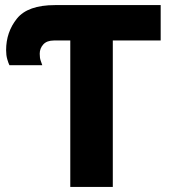

<svg xmlns="http://www.w3.org/2000/svg" viewBox="-20 -734 673 754"><path d="M256 0H423V-575H611V-714H196Q89 -714 46.5 -661Q4 -608 4 -537Q4 -517 8.5 -501.5Q13 -486 17 -478H146Q143 -486 139.5 -496.5Q136 -507 136 -523Q136 -544 150 -559.5Q164 -575 192 -575H256Z"/></svg>

Font: Noto Sans UI Extra
Style: Regular
Weight: 800
Designer: Monotype Design Team
Foundry: Monotype Imaging Inc.
Version: Version 1.901